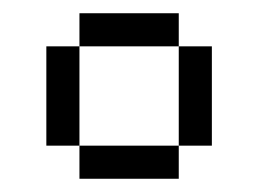

<svg xmlns="http://www.w3.org/2000/svg" viewBox="-20 -720 390 290"><path d="M50 -650V-500H100V-650ZM100 -450H250V-500H100ZM100 -650H250V-700H100ZM250 -500H300V-650H250Z"/></svg>

Font: LS-VG5000 Light
Style: Regular
Weight: 400
Designer: Justin Bihan, 2021
Foundry: Justin Bihan, 2021
Version: Version 1.000;Glyphs 3.1.2 (3151)